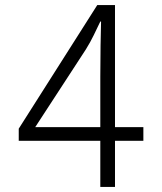

<svg xmlns="http://www.w3.org/2000/svg" viewBox="-20 -738 640 758"><path d="M434 0V-182H546V-236H434V-718H364L54 -230V-182H376V0ZM319 -543Q337 -572 350 -599Q363 -626 376 -653H379Q378 -611 377 -559Q376 -507 376 -435V-236H119Z"/></svg>

Font: Noto Sans Mono UI Light
Style: Regular
Weight: 300
Designer: Monotype Design team
Foundry: Monotype Imaging Inc.
Version: 1.000